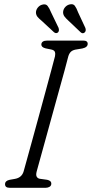

<svg xmlns="http://www.w3.org/2000/svg" viewBox="-20 -893 437 913"><path d="M154.5 -78Q150 -61 154.5 -53Q159 -45 168.5 -43L204.5 -38Q224.5 -33.5 224 -20Q224 -10 216 -5Q208 0 197.5 0H26Q4 0 4 -17Q4 -33.5 26 -38L51.5 -42.5Q84 -48.5 92.5 -78.5Q96.5 -92.5 107.2 -131.5Q118 -170.5 133 -225Q148 -279.5 164.5 -340Q181 -400.5 196.5 -457.5Q212 -514.5 224 -559.2Q236 -604 241.5 -625.5Q244 -637.5 241 -646Q238 -654.5 224 -657.5L197 -663Q176.5 -668 176.5 -681.5Q177.5 -700 205 -700H376Q397 -700 397 -684.5Q397 -668 371.5 -662.5L338.5 -657Q324 -654 316.2 -646Q308.5 -638 304.5 -624Q299 -602 286.8 -557Q274.5 -512 258.5 -454.8Q242.5 -397.5 226 -337.2Q209.5 -277 194.5 -222.8Q179.5 -168.5 168.8 -129.8Q158 -91 154.5 -78ZM351.5 -834 386 -760Q390.5 -746.5 383 -739Q373.5 -730.5 363.5 -739.5L304 -796Q294 -805 287.2 -813.8Q280.5 -822.5 280 -833.5Q280 -847 288.5 -857.5Q297 -868 309.5 -871.5Q327.5 -876.5 335.8 -865.5Q344 -854.5 351.5 -834ZM223 -834 258.5 -760.5Q263 -747 256 -739Q246.5 -731.5 236.5 -740L176.5 -795.5Q166 -804 159 -812.2Q152 -820.5 151 -831.5Q150.5 -845 159 -856Q167.5 -867 179.5 -870.5Q197.5 -876 206.2 -865Q215 -854 223 -834Z"/></svg>

Font: Fraunces 144pt SuperSoft Light
Style: Italic
Weight: 300
Italic angle: -16°
Version: Version 1.000;[b76b70a41]